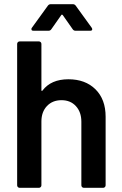

<svg xmlns="http://www.w3.org/2000/svg" viewBox="-20 -898 584 918"><path d="M307 -519Q388 -519 436.5 -471Q485 -423 485 -340V-12Q485 -7 481.5 -3.5Q478 0 473 0H381Q376 0 372.5 -3.5Q369 -7 369 -12V-316Q369 -362 343 -390.5Q317 -419 274 -419Q231 -419 204.5 -391Q178 -363 178 -317V-12Q178 -7 174.5 -3.5Q171 0 166 0H74Q69 0 65.5 -3.5Q62 -7 62 -12V-688Q62 -693 65.5 -696.5Q69 -700 74 -700H166Q171 -700 174.5 -696.5Q178 -693 178 -688V-467Q178 -464 179.5 -463.5Q181 -463 181 -463Q182 -463 183 -465Q224 -519 307 -519ZM141 -751Q133 -751 131.5 -754Q130 -757 130 -759Q130 -762 133 -766L209 -871Q214 -878 223 -878H328Q337 -878 342 -871L418 -766Q421 -762 421 -758Q421 -751 411 -751H341Q332 -751 327 -759L280 -826Q278 -828 276 -828Q274 -828 273 -826L226 -759Q221 -751 212 -751Z"/></svg>

Font: LinhAnh SemBd
Style: Regular
Weight: 600
Monospace: yes
Designer: Jeremy Tribby
Foundry: Tribby Type
Version: Version 1.408